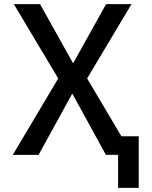

<svg xmlns="http://www.w3.org/2000/svg" viewBox="-20 -750 734 930"><path d="M174 -730 333 -445H335L494 -730H617L402 -370L568 -90H652V160H552V0H493L331 -295H329L167 0H42L262 -370L47 -730Z"/></svg>

Font: Mplus 1p Medium
Style: Regular
Weight: 500
Version: Version 1.061